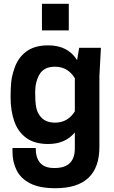

<svg xmlns="http://www.w3.org/2000/svg" viewBox="-20 -783 603 1016"><path d="M273 213Q190 213 140 187.5Q90 162 68 118Q46 74 46 19V0H169Q169 106 265 106H270Q376 106 376 2V-82Q325 -21 235 -21Q164 -21 120 -52.5Q76 -84 56 -140Q36 -196 36 -269Q36 -317 39.5 -350Q43 -383 56 -420Q74 -476 118 -509.5Q162 -543 235 -543Q339 -543 388 -465L399 -530H514L506 -380V-6Q506 213 273 213ZM271 -134Q339 -134 376 -194V-369Q339 -430 271 -430Q213 -430 189.5 -390Q166 -350 166 -295Q166 -247 171 -218Q176 -189 192 -169Q218 -134 271 -134ZM344 -622H202V-763H344Z"/></svg>

Font: Tanohe Sans SemiBold
Style: Regular
Weight: 600
Designer: Village Type and Design LLC & Cristiano Sobral
Foundry: Cooper Hewitt Smithsonian Design Museum
Version: Version 1.00;September 29, 2021;FontCreator 13.0.0.2655 64-b